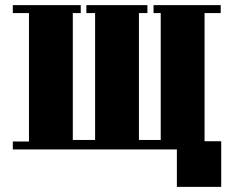

<svg xmlns="http://www.w3.org/2000/svg" viewBox="-20 -522 893 749"><path d="M778 -471V29H843V207H670V61H30V30H93V-471H30V-502H295V-471H264V24H351V-471H317V-502H555V-471H522V24H607V-471H579V-502H841V-471Z"/></svg>

Font: Cafe24 ClassicType
Style: Regular
Weight: 400
Designer: Cafe24 thkim, hmlim, mnelim & 4IR
Foundry: Cafe24
Version: Version 1.000